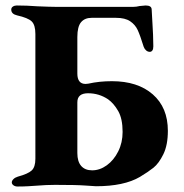

<svg xmlns="http://www.w3.org/2000/svg" viewBox="-20 -675 671 700"><path d="M21 0ZM23 -10Q23 -16 29 -22Q35 -28 45 -31Q82 -41 95.5 -53.5Q109 -66 109 -96V-551Q109 -584 95.5 -597Q82 -610 42 -619Q21 -624 21 -640Q21 -647 27 -651Q33 -655 41 -655Q78 -655 117 -652Q165 -650 184 -650H466Q477 -650 489 -653Q505 -655 511 -655Q533 -655 533 -640L536 -586Q537 -569 538 -548.5Q539 -528 539 -506Q539 -496 535.5 -491Q532 -486 526 -486Q519 -486 513 -491Q507 -496 504 -504Q491 -546 482 -565.5Q473 -585 454.5 -597.5Q436 -610 403 -610H314Q289 -610 275.5 -594Q262 -578 262 -540V-407Q262 -369 292 -369L302 -370Q342 -379 388 -379Q482 -379 537 -331Q592 -283 592 -198Q592 -146 575.5 -112.5Q559 -79 539.5 -63.5Q520 -48 490 -30Q432 4 330 4Q324 4 292 1.5Q260 -1 181 -1Q149 -1 113 2Q100 3 82.5 4Q65 5 44 5Q35 5 29 0.5Q23 -4 23 -10ZM427 -194Q427 -242 411 -270Q395 -298 374 -313Q341 -335 301 -335Q262 -335 262 -302V-117Q262 -86 276 -70Q290 -54 316 -54Q344 -54 369.5 -72.5Q395 -91 411 -123Q427 -155 427 -194Z"/></svg>

Font: EB Garamond
Style: Bold
Weight: 700
Designer: Georg Duffner and Octavio Pardo
Foundry: Georg Duffner
Version: Version 1.000; ttfautohint (v1.6)